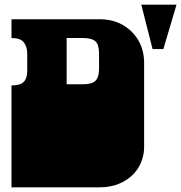

<svg xmlns="http://www.w3.org/2000/svg" viewBox="-20 -798 772 818"><path d="M29 0V-135Q29 -152 29 -156.5Q29 -161 29 -163Q29 -165 29 -171V-172Q29 -179 29 -180.5Q29 -182 29 -187.5Q29 -193 29 -209V-260Q29 -277 29 -281.5Q29 -286 29 -288Q29 -290 29 -296V-297Q29 -304 29 -305.5Q29 -307 29 -312.5Q29 -318 29 -334V-434Q67 -434 81.5 -449.5Q96 -465 96 -495V-569Q96 -599 81.5 -617.5Q67 -636 29 -636V-716H405Q460 -716 502.5 -692Q545 -668 569.5 -626Q594 -584 594 -530V-334Q594 -318 594 -312.5Q594 -307 594 -305.5Q594 -304 594 -297V-296Q594 -290 594 -288Q594 -286 594 -281.5Q594 -277 594 -260V-209Q594 -193 594 -187.5Q594 -182 594 -180.5Q594 -179 594 -172V-171Q594 -165 593.5 -158Q593 -151 592 -145.5Q591 -140 590 -135Q576 -73 525.5 -36.5Q475 0 405 0ZM264 -439H334Q372 -439 387 -454Q402 -469 402 -506V-569Q402 -607 387 -621.5Q372 -636 334 -636H264ZM630 -589 582 -778H732L676 -589Z"/></svg>

Font: Danfo
Style: Regular
Weight: 400
Designer: Seyi Olusanya, David Udoh, Eyiyemi Adegbite, Mirko Velimirović
Version: Version 1.000